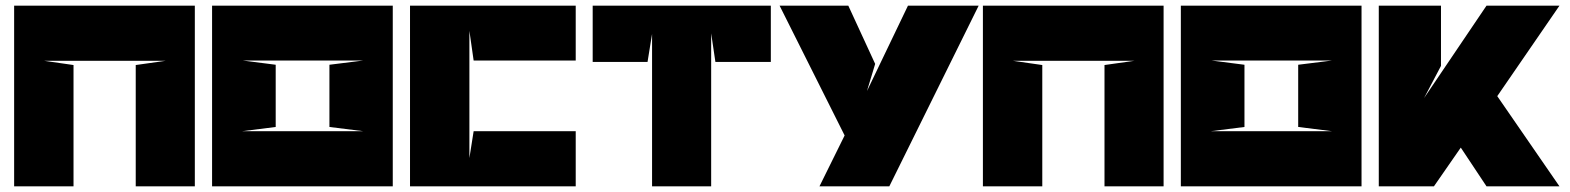

<svg xmlns="http://www.w3.org/2000/svg" viewBox="-20 -659 5552 679"><path d="M136 -444H566L460 -429V0H669V-639H30V0H240V-429L136 -444Z M838 -445H1265L1145 -430V-210L1265 -195H836L955 -210V-430L838 -445ZM1369 0V-639H730V0H1369Z M1640 -550 1655 -445H2016V-639H1430V0H2016V-195H1655L1640 -100V-550Z M2286 0H2495V-541L2510 -440H2706V-639H2076V-440H2270L2286 -539V0Z M3441 -639H3191L3046 -337L3075 -433L2980 -639H2737L2967 -180L2878 0H3125Z M3562 -444H3992L3886 -429V0H4095V-639H3456V0H3666V-429L3562 -444Z M4264 -445H4691L4571 -430V-210L4691 -195H4262L4381 -210V-430L4264 -445ZM4795 0V-639H4156V0H4795Z M5495 -639H5237L5016 -312L5076 -426V-639H4856V0H5051L5146 -137L5237 0H5495L5275 -319Z"/></svg>

Font: Banana Brick
Style: Regular
Weight: 400
Designer: artmaker
Foundry: artmaker
Version: Version 4.000 2011 initial release